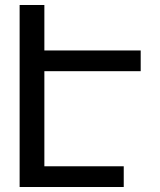

<svg xmlns="http://www.w3.org/2000/svg" viewBox="-20 -749 642 769"><path d="M58.6 -729H157.7V-546.9H543.5V-463.9H157.7V-83H475.6V0H58.6Z"/></svg>

Font: Hack
Style: Regular
Weight: 400
Monospace: yes
Designer: Christopher Simpkins
Foundry: Christopher Simpkins
Version: Version 2.019; ttfautohint (v1.4.1) -l 4 -r 80 -G 350 -x 0 -